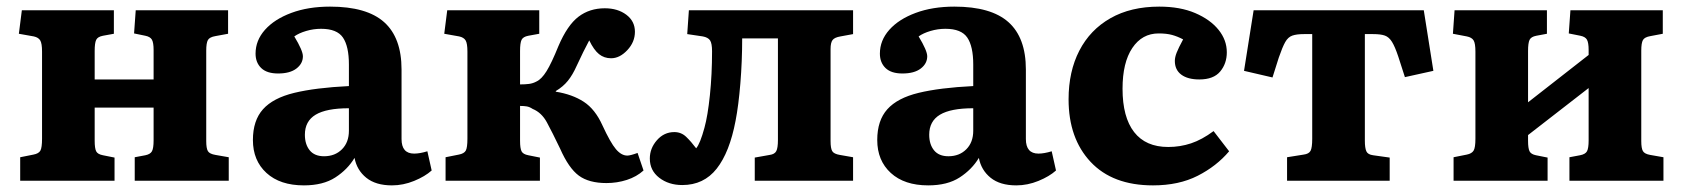

<svg xmlns="http://www.w3.org/2000/svg" viewBox="-20 -546 5082 580"><path d="M41 0V-71L81 -79Q97 -82 102 -91Q107 -100 107 -127V-390Q107 -415 101.5 -424Q96 -433 82 -436L37 -444L46 -515H324V-444L291 -438Q275 -435 270.5 -425.5Q266 -416 266 -392V-306H444V-395Q444 -417 439 -426Q434 -435 419 -438L385 -445L390 -515H669V-444L631 -437Q613 -434 608 -425Q603 -416 603 -393V-120Q603 -98 608 -89.5Q613 -81 631 -78L671 -71V0H387V-71L419 -77Q434 -80 439 -89Q444 -98 444 -122V-221H266V-121Q266 -98 270.5 -89Q275 -80 291 -77L326 -70V0Z M898 14Q826 14 785 -23.5Q744 -61 744 -123Q744 -182 774.5 -216Q805 -250 869 -265.5Q933 -281 1034 -286V-351Q1034 -406 1016 -432.5Q998 -459 950 -459Q927 -459 905 -452.5Q883 -446 869 -436Q895 -393 895 -376Q895 -354 875.5 -339Q856 -324 820 -324Q786 -324 769 -340.5Q752 -357 752 -384Q752 -424 780.5 -456Q809 -488 860 -507Q911 -526 977 -526Q1088 -526 1140.5 -479Q1193 -432 1193 -336V-126Q1193 -82 1231 -82Q1248 -82 1271 -89L1284 -31Q1264 -13 1231 0.5Q1198 14 1164 14Q1115 14 1086.5 -9Q1058 -32 1051 -69Q1030 -34 993 -10Q956 14 898 14ZM959 -74Q992 -74 1013 -95Q1034 -116 1034 -151V-219Q966 -219 933.5 -199.5Q901 -180 901 -139Q901 -110 915.5 -92Q930 -74 959 -74Z M1812 7Q1759 7 1728.5 -15.5Q1698 -38 1672 -97Q1648 -147 1632 -176.5Q1616 -206 1589 -217Q1580 -223 1571.5 -224.5Q1563 -226 1551 -226V-121Q1551 -98 1555.5 -89Q1560 -80 1576 -77L1611 -70V0H1326V-71L1366 -79Q1382 -82 1387 -91Q1392 -100 1392 -127V-390Q1392 -415 1386.5 -424Q1381 -433 1367 -436L1322 -444L1331 -515H1609V-444L1576 -438Q1560 -435 1555.5 -425.5Q1551 -416 1551 -392V-291Q1566 -291 1578 -292.5Q1590 -294 1601 -300Q1616 -307 1631 -331Q1646 -355 1667 -407Q1694 -470 1727.5 -495.5Q1761 -521 1807 -521Q1846 -521 1872 -501.5Q1898 -482 1898 -450Q1898 -419 1875 -394.5Q1852 -370 1826 -370Q1805 -370 1789.5 -382.5Q1774 -395 1760 -424Q1751 -407 1742 -389Q1733 -371 1722 -347Q1710 -320 1695.5 -302Q1681 -284 1659 -271V-269Q1709 -261 1743.5 -238.5Q1778 -216 1800 -167Q1824 -115 1840.5 -95.5Q1857 -76 1875 -76Q1884 -76 1906 -84L1924 -31Q1903 -12 1873.5 -2.5Q1844 7 1812 7Z M2041 13Q2000 13 1971.5 -9Q1943 -31 1943 -67Q1943 -98 1964.5 -122.5Q1986 -147 2017 -147Q2038 -147 2053 -132.5Q2068 -118 2083 -98Q2095 -112 2108 -160Q2118 -196 2124.5 -258.5Q2131 -321 2131 -391Q2131 -415 2125 -424Q2119 -433 2103 -436L2056 -443L2061 -515H2557V-443L2519 -436Q2501 -433 2495 -425Q2489 -417 2489 -398V-120Q2489 -98 2494 -89.5Q2499 -81 2517 -78L2557 -71V0H2260V-70L2305 -78Q2320 -80 2325 -89.5Q2330 -99 2330 -123V-430H2222Q2222 -361 2216.5 -294Q2211 -227 2202 -181Q2184 -86 2145 -36.5Q2106 13 2041 13Z M2784 14Q2712 14 2671 -23.5Q2630 -61 2630 -123Q2630 -182 2660.5 -216Q2691 -250 2755 -265.5Q2819 -281 2920 -286V-351Q2920 -406 2902 -432.5Q2884 -459 2836 -459Q2813 -459 2791 -452.5Q2769 -446 2755 -436Q2781 -393 2781 -376Q2781 -354 2761.5 -339Q2742 -324 2706 -324Q2672 -324 2655 -340.5Q2638 -357 2638 -384Q2638 -424 2666.5 -456Q2695 -488 2746 -507Q2797 -526 2863 -526Q2974 -526 3026.5 -479Q3079 -432 3079 -336V-126Q3079 -82 3117 -82Q3134 -82 3157 -89L3170 -31Q3150 -13 3117 0.5Q3084 14 3050 14Q3001 14 2972.5 -9Q2944 -32 2937 -69Q2916 -34 2879 -10Q2842 14 2784 14ZM2845 -74Q2878 -74 2899 -95Q2920 -116 2920 -151V-219Q2852 -219 2819.5 -199.5Q2787 -180 2787 -139Q2787 -110 2801.5 -92Q2816 -74 2845 -74Z M3463 14Q3341 14 3274.5 -57Q3208 -128 3208 -246Q3208 -330 3240.5 -393Q3273 -456 3334.5 -491Q3396 -526 3482 -526Q3545 -526 3590.5 -506.5Q3636 -487 3661 -456Q3686 -425 3686 -388Q3686 -354 3666 -330Q3646 -306 3603 -306Q3568 -306 3548.5 -320.5Q3529 -335 3529 -362Q3529 -373 3534.5 -387Q3540 -401 3554 -427Q3537 -436 3520.5 -440.5Q3504 -445 3480 -445Q3430 -445 3400.5 -401Q3371 -357 3371 -278Q3371 -192 3406 -147Q3441 -102 3509 -102Q3545 -102 3578 -113Q3611 -124 3646 -150L3693 -89Q3655 -44 3598 -15Q3541 14 3463 14Z M3868 0V-71L3918 -79Q3934 -81 3939 -90.5Q3944 -100 3944 -127V-443H3919Q3897 -443 3884 -438.5Q3871 -434 3862.5 -419Q3854 -404 3843 -372L3824 -312L3738 -332L3767 -515H4281L4310 -332L4224 -313L4204 -375Q4194 -405 4185 -419.5Q4176 -434 4163.5 -438.5Q4151 -443 4128 -443H4103V-121Q4103 -99 4107.5 -89Q4112 -79 4128 -77L4178 -70V0Z M4371 0V-71L4411 -79Q4426 -82 4431.5 -91Q4437 -100 4437 -127V-390Q4437 -415 4431.5 -424Q4426 -433 4411 -436L4369 -444L4374 -515H4653V-444L4621 -438Q4605 -435 4600.5 -425.5Q4596 -416 4596 -392V-237L4779 -380V-395Q4779 -417 4774 -426Q4769 -435 4754 -438L4719 -445L4724 -515H5003V-444L4966 -437Q4948 -434 4943 -425Q4938 -416 4938 -393V-120Q4938 -98 4943 -89.5Q4948 -81 4965 -78L5005 -71V0H4721V-71L4753 -77Q4769 -80 4774 -89Q4779 -98 4779 -122V-280L4596 -138V-121Q4596 -98 4600.5 -89Q4605 -80 4620 -77L4655 -70V0Z"/></svg>

Font: Literata 12pt
Style: Bold
Weight: 700
Designer: Latin by Veronika Burian and Jose Scaglione. Greek by Irene Vlachou. Cyrillic by Vera Evstafieva.
Foundry: TypeTogether
Version: Version 3.002